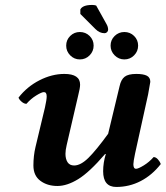

<svg xmlns="http://www.w3.org/2000/svg" viewBox="-20 -739 664 769"><path d="M403.8 -122.1H400.9Q337.9 -48.8 293.2 -21.5Q248.5 5.9 210 5.9Q169.4 5.9 141.6 -14.9Q113.8 -35.6 113.8 -76.2Q113.8 -114.7 122.1 -149.9L160.2 -309.1Q167 -339.8 167 -353Q167 -370.1 155.8 -370.1Q147 -370.1 125.2 -356.7Q103.5 -343.3 85.9 -323.2Q76.2 -323.2 66.4 -331.8Q56.6 -340.3 54.2 -348.1Q88.4 -392.1 138.2 -417.5Q188 -442.9 237.8 -442.9Q300.8 -442.9 300.8 -399.9Q300.8 -386.2 293 -356L247.1 -158.2Q242.2 -137.7 242.2 -123Q242.2 -102.1 250.7 -89.1Q259.3 -76.2 276.9 -76.2Q303.2 -76.2 334.2 -106.7Q365.2 -137.2 413.1 -203.1L459 -394Q464.8 -420.4 479.2 -431.6Q493.7 -442.9 525.9 -442.9Q554.2 -442.9 568.1 -435.8Q582 -428.7 582 -411.1Q582 -409.2 573.2 -360.8L521 -124Q514.2 -91.8 514.2 -81.1Q514.2 -63 524.9 -63Q533.7 -63 555.7 -76.4Q577.6 -89.8 595.2 -109.9Q604.5 -109.9 612.8 -100.3Q621.1 -90.8 624 -82Q589.4 -37.6 543.7 -13.9Q498 9.8 445.8 9.8Q393.1 9.8 393.1 -53.2Q393.1 -87.4 403.8 -122.1ZM365.2 -716.8 405.8 -644Q413.1 -631.8 413.1 -620.1Q413.1 -614.7 408.9 -610.4Q404.8 -606 398.9 -606Q378.9 -606 362.8 -622.1L301.8 -683.1V-701.2Q311 -719.2 349.1 -719.2Q357.9 -719.2 365.2 -716.8ZM422.9 -556.2Q422.9 -579.1 439.2 -595Q455.6 -610.8 478 -610.8Q501 -610.8 517.1 -595Q533.2 -579.1 533.2 -556.2Q533.2 -533.7 517.1 -517.3Q501 -501 478 -501Q455.6 -501 439.2 -517.3Q422.9 -533.7 422.9 -556.2ZM245.1 -556.2Q245.1 -579.1 261.2 -595Q277.3 -610.8 299.8 -610.8Q322.8 -610.8 338.9 -595Q355 -579.1 355 -556.2Q355 -533.7 338.9 -517.3Q322.8 -501 299.8 -501Q277.3 -501 261.2 -517.3Q245.1 -533.7 245.1 -556.2Z"/></svg>

Font: Common Serif
Style: Bold Italic
Weight: 700
Italic angle: -12°
Designer: Philipp H. Poll, Khaled Hosny
Foundry: Stefan Peev, Context Ltd.
Version: Version 1.026